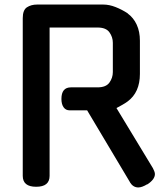

<svg xmlns="http://www.w3.org/2000/svg" viewBox="-20 -814 714 844"><path d="M363 -329H286Q269 -329 259.5 -342.5Q250 -356 250 -379Q250 -430 292 -430H409Q446 -430 461 -451Q476 -472 476 -497V-626Q476 -651 461 -672Q446 -693 409 -693H198V-41Q198 7 139 7Q80 7 80 -41V-734Q80 -770 98.5 -782Q117 -794 143 -794H434Q460 -794 488 -783Q516 -772 542 -755H541Q567 -736 581 -705.5Q595 -675 595 -635V-489Q595 -408 541 -368Q530 -360 517.5 -353Q505 -346 492 -339L652 -75Q655 -70 658 -62Q661 -54 661 -49Q661 -25 627 -3V-4Q604 10 588 10Q565 10 551 -13L552 -12Z"/></svg>

Font: Gugi
Style: Regular
Weight: 400
Designer: HBKIM, TJKIM
Foundry: TAE System & Typefaces Co.
Version: Version 3.00